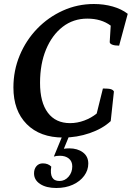

<svg xmlns="http://www.w3.org/2000/svg" viewBox="-20 -675 673 959"><path d="M296 12Q180 12 113.5 -55Q47 -122 47 -238Q47 -323 78.5 -398.5Q110 -474 165.5 -531.5Q221 -589 294 -622Q367 -655 449 -655Q499 -655 543 -642.5Q587 -630 618 -606L575 -447Q553 -447 540.5 -452Q528 -457 528 -465L533 -547Q486 -582 416 -582Q346 -582 293 -541Q240 -500 210 -428Q180 -356 180 -261Q180 -164 219 -112Q258 -60 330 -60Q366 -60 401 -73Q436 -86 463 -108L494 -233Q523 -233 534 -229.5Q545 -226 549 -218L533 -70Q492 -32 428 -10Q364 12 296 12ZM261 264Q211 264 180.5 244Q150 224 150 191Q150 169 162 155Q174 141 194 141Q220 141 236 157Q225 229 277 229Q304 229 322.5 207.5Q341 186 341 156Q341 131 324 117Q307 103 279 103Q261 103 249 107L293 0H327L299 68Q313 66 326 66Q367 66 394 86Q421 106 421 142Q421 175 400.5 203Q380 231 344 247.5Q308 264 261 264Z"/></svg>

Font: Petrona
Style: Bold Italic
Weight: 700
Italic angle: -9°
Designer: Ringo R. Seeber
Foundry: Ringo R. Seeber
Version: Version 2.001; ttfautohint (v1.8.3)